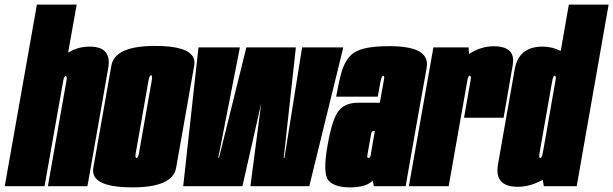

<svg xmlns="http://www.w3.org/2000/svg" viewBox="-66 -805 2650 830"><path d="M-45.5 0 93.5 -785H265.5L228.5 -577.5Q271.5 -603.5 321 -603.5Q371.5 -603.5 391 -579Q409.5 -556 402 -512Q386 -420.5 368.5 -320.5L312 0H141L197 -318.5Q217 -431.5 221 -454Q224.5 -473.5 219.5 -476Q219 -476.5 218 -476.5Q211 -476.5 207 -454Q204.5 -440.5 200 -414.5L126.5 0Z M506.5 5Q362.5 5 340.5 -47Q334 -61.5 337.5 -80Q352.5 -165 376.5 -300.5L415.5 -521.5Q430.5 -606.5 604.5 -606.5Q748.5 -606.5 770.5 -554.5Q777 -540 773.5 -521.5L734.5 -300.5Q710.5 -165 695.5 -80Q680.5 5 506.5 5ZM524 -122Q531 -122 535 -144.5Q539 -167 562.5 -300.5Q586 -434.5 590 -457Q593.5 -476.5 588.5 -479Q588 -479.5 587 -479.5Q580 -479.5 576 -457Q572 -434.5 548.5 -300.5Q525 -167 521 -144.5Q517.5 -125 522.5 -122.5Q523 -122 524 -122Z M726 0 792 -600H971L877.5 -122H880.5L999 -600H1213L1160.5 -122H1163.5L1240 -600H1418L1271 0H1016.5L1063.5 -360L982 0Z M1550.5 0 1545 -24Q1516.5 5 1447.5 5Q1379.5 5 1354 -25Q1328.5 -55 1350 -177Q1369 -286 1396.2 -323.5Q1423.5 -361 1483.5 -361H1576L1580 -383.5Q1591 -445 1594 -461.5Q1596.5 -475 1592.5 -477Q1592 -477.5 1591 -477.5Q1587.5 -477.5 1584.5 -471.8Q1581.5 -466 1577.8 -446.8Q1574 -427.5 1567 -387H1387Q1398.5 -451.5 1410.8 -494Q1423 -536.5 1445.5 -561Q1468 -585.5 1509 -595.5Q1550 -605.5 1618.5 -605.5Q1749.5 -605.5 1774 -554.5Q1782.5 -536.5 1778.5 -512.5Q1761.5 -419.5 1736 -275.5L1687.5 0ZM1536 -132.5 1554.5 -239H1551Q1540.5 -239 1538.2 -225Q1536 -211 1530 -179Q1524 -145 1522 -133.5Q1520.5 -125.5 1523.5 -123Q1525 -122 1527 -122Q1533.5 -122 1536 -132.5Z M1940 -296Q1964 -433 1968 -455.5Q1971.5 -475 1966.5 -477.5Q1966 -478 1965 -478Q1959.5 -478 1955.5 -463.5L1873.5 0H1701.5L1807.5 -600H1959.5L1961.5 -571.5Q2013 -605 2068.5 -605Q2122.5 -605 2142 -579Q2156.5 -559 2150.5 -523.5Q2136.5 -442 2111 -296Z M2285 0 2280 -27.5Q2225.5 2.5 2172.5 2.5Q2119.5 2.5 2098 -23.5Q2078.5 -48 2087 -95.5Q2104 -193 2123 -301Q2142 -409 2159.2 -506.2Q2176.5 -603.5 2279.5 -603.5Q2321.5 -603.5 2358 -584.5L2393 -785H2565L2427 0ZM2292.5 -211 2320 -369.5Q2321.5 -377 2322.5 -383.5L2336 -460Q2338 -475 2333.5 -477Q2333 -477.5 2332 -477.5Q2325 -477.5 2321.2 -455Q2317.5 -432.5 2294 -301Q2270.5 -167 2266.5 -144.5Q2263 -125 2268 -122.5Q2268.5 -122 2269.5 -122Q2276.5 -122 2280.5 -144.5Q2284 -163 2292.5 -211Z"/></svg>

Font: Anybody UltraCondensed Black
Style: Italic
Weight: 900
Width: 1
Italic angle: -10°
Designer: Tyler Finck
Foundry: Etcetera Type Company
Version: Version 1.010; ttfautohint (v1.8.3) -l 8 -r 50 -G 200 -x 14 